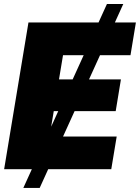

<svg xmlns="http://www.w3.org/2000/svg" viewBox="-20 -839 694 952"><path d="M95.7 92.8 510.3 -819.3H591.3L176.8 92.8ZM0.5 0 121.1 -727.5H653.8L627 -565.4H292.5L272.5 -445.3H579.6L553.7 -288.1H246.6L225.6 -162.1H558.6L531.7 0Z"/></svg>

Font: Inter 18pt Black
Style: Italic
Weight: 900
Italic angle: -9.3988°
Designer: Rasmus Andersson
Foundry: rsms
Version: Version 4.001;git-66647c0bb